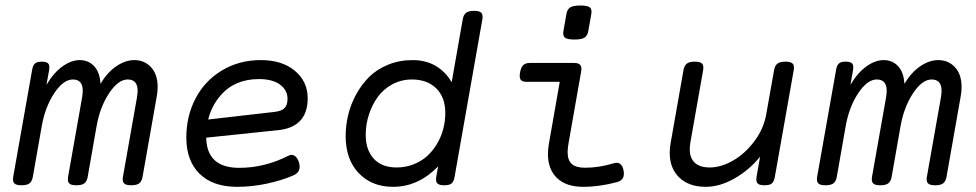

<svg xmlns="http://www.w3.org/2000/svg" viewBox="-20 -686 3638 716"><path d="M354.5 -373.5Q352.5 -416 331.3 -439Q310.1 -461.9 277.3 -461.9Q246.1 -461.9 213.1 -438.5Q180.2 -415 153.3 -369.6L163.1 -424.3Q166 -441.4 160.2 -448.7Q154.3 -456.1 136.2 -456.1H135.3Q117.7 -456.1 110.1 -449Q102.5 -441.9 99.6 -424.3L29.3 -26.9Q26.4 -9.8 33.2 -2.4Q40 4.9 60.1 4.9H61Q80.6 4.9 90.1 -2.4Q99.6 -9.8 102.5 -26.9L135.3 -213.4Q147.9 -286.6 182.1 -338.1Q216.3 -389.6 251.5 -389.6Q288.6 -389.6 288.6 -347.7Q288.6 -337.9 286.1 -322.3L233.9 -26.9Q231 -9.8 237.8 -2.4Q244.6 4.9 264.6 4.9H265.6Q285.2 4.9 294.7 -2.4Q304.2 -9.8 307.1 -26.9L339.8 -213.4Q352.5 -286.6 386.7 -338.1Q420.9 -389.6 456.1 -389.6Q493.2 -389.6 493.2 -347.7Q493.2 -337.9 490.7 -322.3L438.5 -26.9Q435.5 -9.8 442.4 -2.4Q449.2 4.9 469.2 4.9H470.2Q489.7 4.9 499.3 -2.4Q508.8 -9.8 511.7 -26.9L564.5 -326.2Q567.9 -343.8 567.9 -361.3Q567.9 -408.7 543.2 -435.3Q518.6 -461.9 481 -461.9Q448.2 -461.9 414.8 -439.7Q381.3 -417.5 354.5 -373.5Z M674.8 -172.9Q674.8 -86.9 724.1 -38.1Q773.4 10.7 864.7 10.7Q919.4 10.7 975.3 -1.2Q1031.2 -13.2 1074.7 -32.2Q1105.5 -45.9 1094.7 -81.1Q1088.9 -99.1 1077.9 -105.5Q1066.9 -111.8 1055.2 -105Q966.3 -60.1 872.1 -60.1Q749 -60.1 749 -176.3Q749 -268.1 802 -329.6Q855 -391.1 945.3 -391.1Q996.6 -391.1 1024.4 -370.4Q1052.2 -349.6 1052.2 -317.4Q1052.2 -294.9 1041.3 -283.2Q1030.3 -271.5 1002.9 -268.6L738.8 -238.3L722.7 -169.9L1018.1 -200.7Q1127.4 -212.4 1127.4 -319.8Q1127.4 -381.8 1079.8 -421.9Q1032.2 -461.9 952.6 -461.9Q871.6 -461.9 807.6 -423.3Q743.7 -384.8 709.2 -318.8Q674.8 -252.9 674.8 -172.9Z M1747.1 -645.5Q1727.5 -645.5 1718 -638.2Q1708.5 -630.9 1705.6 -613.8L1660.6 -357.9L1671.4 -366.2Q1648.9 -412.1 1610.1 -437Q1571.3 -461.9 1519 -461.9Q1469.2 -461.9 1427 -444.6Q1384.8 -427.2 1356.2 -398.7Q1327.6 -370.1 1307.6 -333Q1287.6 -295.9 1278.3 -256.8Q1269 -217.8 1269 -178.7Q1269 -91.8 1317.6 -40.5Q1366.2 10.7 1445.8 10.7Q1540 10.7 1613.8 -65.4L1606.9 -26.9Q1604 -9.8 1610.6 -2.4Q1617.2 4.9 1636.2 4.9H1637.2Q1656.2 4.9 1664.3 -2.2Q1672.4 -9.3 1675.3 -26.9L1778.8 -613.8Q1781.7 -630.9 1774.9 -638.2Q1768.1 -645.5 1748 -645.5ZM1640.6 -264.2Q1640.6 -233.9 1632.8 -204.6Q1625 -175.3 1609.6 -149.4Q1594.2 -123.5 1572.8 -104Q1551.3 -84.5 1521.7 -73Q1492.2 -61.5 1458.5 -61.5Q1403.3 -61.5 1373.5 -94.5Q1343.8 -127.4 1343.8 -183.1Q1343.8 -221.2 1355.5 -257.8Q1367.2 -294.4 1388.4 -324Q1409.7 -353.5 1443.1 -371.6Q1476.6 -389.6 1516.1 -389.6Q1573.2 -389.6 1606.9 -356.4Q1640.6 -323.2 1640.6 -264.2Z M1956.1 -451.2Q1939.5 -451.2 1931.2 -443.1Q1922.9 -435.1 1919.4 -416Q1916 -397 1921.6 -388.9Q1927.2 -380.9 1943.8 -380.9H2067.4L2026.9 -149.9Q2023.4 -131.3 2023.4 -111.8Q2023.4 -54.2 2057.6 -21.7Q2091.8 10.7 2154.8 10.7Q2216.3 10.7 2282.2 -7.3Q2312.5 -15.6 2305.2 -51.3Q2297.9 -85.9 2268.6 -77.1Q2213.9 -60.5 2162.1 -60.5Q2127.9 -60.5 2112.3 -74.5Q2096.7 -88.4 2096.7 -119.1Q2096.7 -130.9 2100.1 -151.4L2147 -418Q2150.4 -436 2144 -443.6Q2137.7 -451.2 2121.1 -451.2ZM2092.3 -633.8 2081.1 -570.3Q2078.1 -552.7 2086.7 -545.7Q2095.2 -538.6 2122.1 -538.6Q2148.9 -538.6 2159.9 -545.7Q2170.9 -552.7 2173.8 -570.3L2185.1 -633.8Q2188 -651.4 2179.7 -658.4Q2171.4 -665.5 2144.5 -665.5Q2117.7 -665.5 2106.4 -658.4Q2095.2 -651.4 2092.3 -633.8Z M2908.2 -456.1Q2888.7 -456.1 2879.2 -448.7Q2869.6 -441.4 2866.7 -424.3L2837.4 -259.8Q2828.1 -206.1 2793.5 -159.7Q2758.8 -113.3 2713.9 -87.4Q2668.9 -61.5 2627 -61.5Q2589.4 -61.5 2570.8 -79.3Q2552.2 -97.2 2552.2 -129.4Q2552.2 -140.1 2554.7 -155.8L2602.1 -424.3Q2605 -441.4 2598.1 -448.7Q2591.3 -456.1 2571.3 -456.1H2570.3Q2550.8 -456.1 2541.3 -448.7Q2531.7 -441.4 2528.8 -424.3L2481 -153.3Q2477.5 -134.8 2477.5 -116.2Q2477.5 -58.1 2513.4 -23.7Q2549.3 10.7 2611.8 10.7Q2664.1 10.7 2718.8 -20.3Q2773.4 -51.3 2814.5 -101.6L2801.3 -26.9Q2798.3 -9.8 2804.9 -2.4Q2811.5 4.9 2830.6 4.9H2831.5Q2850.6 4.9 2858.6 -2.2Q2866.7 -9.3 2869.6 -26.9L2939.9 -424.3Q2942.9 -441.4 2936 -448.7Q2929.2 -456.1 2909.2 -456.1Z M3352.5 -373.5Q3350.6 -416 3329.3 -439Q3308.1 -461.9 3275.4 -461.9Q3244.1 -461.9 3211.2 -438.5Q3178.2 -415 3151.4 -369.6L3161.1 -424.3Q3164.1 -441.4 3158.2 -448.7Q3152.3 -456.1 3134.3 -456.1H3133.3Q3115.7 -456.1 3108.2 -449Q3100.6 -441.9 3097.7 -424.3L3027.3 -26.9Q3024.4 -9.8 3031.2 -2.4Q3038.1 4.9 3058.1 4.9H3059.1Q3078.6 4.9 3088.1 -2.4Q3097.7 -9.8 3100.6 -26.9L3133.3 -213.4Q3146 -286.6 3180.2 -338.1Q3214.4 -389.6 3249.5 -389.6Q3286.6 -389.6 3286.6 -347.7Q3286.6 -337.9 3284.2 -322.3L3231.9 -26.9Q3229 -9.8 3235.8 -2.4Q3242.7 4.9 3262.7 4.9H3263.7Q3283.2 4.9 3292.7 -2.4Q3302.2 -9.8 3305.2 -26.9L3337.9 -213.4Q3350.6 -286.6 3384.8 -338.1Q3418.9 -389.6 3454.1 -389.6Q3491.2 -389.6 3491.2 -347.7Q3491.2 -337.9 3488.8 -322.3L3436.5 -26.9Q3433.6 -9.8 3440.4 -2.4Q3447.3 4.9 3467.3 4.9H3468.3Q3487.8 4.9 3497.3 -2.4Q3506.8 -9.8 3509.8 -26.9L3562.5 -326.2Q3565.9 -343.8 3565.9 -361.3Q3565.9 -408.7 3541.3 -435.3Q3516.6 -461.9 3479 -461.9Q3446.3 -461.9 3412.8 -439.7Q3379.4 -417.5 3352.5 -373.5Z"/></svg>

Font: Courier Prime Code
Style: Italic
Weight: 400
Italic angle: -10°
Designer: Alan Dague-Greene
Foundry: Quote-Unquote Apps
Version: Version 3.18